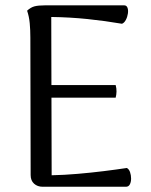

<svg xmlns="http://www.w3.org/2000/svg" viewBox="-20 -713 577 733"><path d="M143.1 0Q123.1 0 110 -11.8Q97 -23.5 97 -44.6L95.9 -569.1Q95.9 -598.6 93.5 -624.3Q91.1 -650 83.5 -672.2Q97.1 -684.9 111.7 -688.8Q126.3 -692.6 151.8 -692.6H454.2Q463.4 -692.6 466.8 -683.3Q470.2 -674.1 468.2 -661Q466.3 -647.9 460.3 -636.8Q454.3 -625.6 445.7 -622.3Q380.8 -633.4 314 -640.3Q247.2 -647.2 175.7 -648.2L177.2 -43.9Q225 -44.8 276.5 -49.3Q327.9 -53.7 376.3 -59.7Q424.8 -65.7 464.2 -71.7Q472.4 -67.5 476.5 -55.8Q480.5 -44.2 480.5 -31.3Q480.5 -18.5 475.8 -9.3Q471.1 0 460.5 0ZM161.5 -340.2V-388.3H421.6Q425 -375.8 424.8 -363.5Q424.5 -351.3 421.6 -340.2Z"/></svg>

Font: Arima Thin
Style: Regular
Weight: 100
Designer: Joana Correia and Natanael Gama
Foundry: NDISCOVER
Version: Version 1.101;gftools[0.9.23]